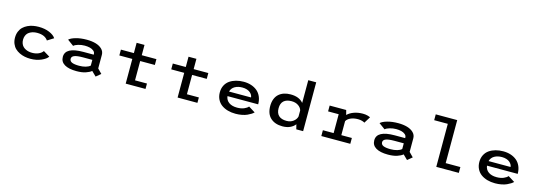

<svg xmlns="http://www.w3.org/2000/svg" viewBox="15 -1911 8471 3037"><g transform="rotate(15 4250.0 -392.0)"><path d="M751 -99.5Q724 -57.5 645.2 -23.2Q566.5 11 470 11Q421.5 11 376.5 2Q331.5 -7 289.8 -27Q248 -47 217 -76.8Q186 -106.5 167.5 -151.2Q149 -196 149 -251Q149 -306.5 167.5 -351.2Q186 -396 217 -425.5Q248 -455 289.8 -475Q331.5 -495 376.5 -503.5Q421.5 -512 470 -512Q569.5 -512 645.2 -480Q721 -448 750.5 -400.5L648 -336.5Q597 -413.5 471.5 -413.5Q443 -413.5 417 -408.5Q391 -403.5 365.5 -391.5Q340 -379.5 321.5 -361.5Q303 -343.5 291.8 -315Q280.5 -286.5 280.5 -251Q280.5 -216 291.8 -187.8Q303 -159.5 321.8 -141Q340.5 -122.5 365.5 -110.2Q390.5 -98 417 -92.8Q443.5 -87.5 471.5 -87.5Q533.5 -87.5 579.8 -109.5Q626 -131.5 646 -163Z M1258 -512Q1339.5 -512 1403.8 -493.5Q1468 -475 1507.5 -436Q1547 -397 1547 -342.5V-119.5L1617 -48L1540 15.5L1466 -57Q1433 -29 1372.8 -9Q1312.5 11 1223.5 11Q1097.5 11 1028 -30.2Q958.5 -71.5 958.5 -153Q958.5 -311.5 1251 -311.5H1422V-320.5Q1422 -351.5 1396.5 -373Q1371 -394.5 1333.2 -403.8Q1295.5 -413 1250 -413Q1195 -413 1143.8 -397.8Q1092.5 -382.5 1071 -361.5L969 -436Q999.5 -467 1077.8 -489.5Q1156 -512 1258 -512ZM1242.5 -82Q1302 -82 1349.8 -95.8Q1397.5 -109.5 1422 -133V-226.5H1270Q1174 -226.5 1130 -209.5Q1086 -192.5 1086 -155Q1086 -115.5 1126 -98.8Q1166 -82 1242.5 -82Z M1816.5 -404.5V-500H2029V-668.5H2158V-500H2398V-404.5H2158V-88.5H2353.5V0H2029V-404.5Z M2666.5 -404.5V-500H2879V-668.5H3008V-500H3248V-404.5H3008V-88.5H3203.5V0H2879V-404.5Z M4117 -88Q4100.5 -71.5 4077 -56.2Q4053.5 -41 4018.2 -24.8Q3983 -8.5 3933.2 1.2Q3883.5 11 3828 11Q3759 11 3700.2 -5.8Q3641.5 -22.5 3597.2 -54.8Q3553 -87 3527.8 -137.8Q3502.5 -188.5 3502.5 -253Q3502.5 -317 3528.2 -367.2Q3554 -417.5 3599 -448.8Q3644 -480 3702 -496Q3760 -512 3827 -512Q3893 -512 3949.2 -493.8Q4005.5 -475.5 4047.8 -440.5Q4090 -405.5 4114 -350.5Q4138 -295.5 4138 -226H3635Q3643 -160.5 3693.8 -124.8Q3744.5 -89 3828 -89Q3893 -89 3940.5 -109Q3988 -129 4008.5 -155.5ZM3830 -418.5Q3757.5 -418.5 3706.8 -389.2Q3656 -360 3640 -302H4000.5Q3999.5 -321.5 3988.8 -341.2Q3978 -361 3958 -378.8Q3938 -396.5 3904.5 -407.5Q3871 -418.5 3830 -418.5Z M4594.5 -511Q4736.5 -511 4804.5 -427.5V-800H4934.5V0H4822.5L4804.5 -71V-79Q4772.5 -37 4720 -13Q4667.5 11 4596.5 11Q4473.5 11 4401 -55.8Q4328.5 -122.5 4328.5 -251Q4328.5 -315.5 4348 -365.5Q4367.5 -415.5 4403.2 -447.2Q4439 -479 4487.2 -495Q4535.5 -511 4594.5 -511ZM4636 -89Q4703 -89 4748.2 -123.8Q4793.5 -158.5 4804.5 -206V-305Q4792.5 -349.5 4747.5 -380.2Q4702.5 -411 4637 -411Q4554 -411 4509.8 -371.2Q4465.5 -331.5 4465.5 -251Q4465.5 -170.5 4509.5 -129.8Q4553.5 -89 4636 -89Z M5534.5 -95.5H5707V0H5232.5V-95.5H5408.5V-404.5H5235V-500H5506L5526 -423.5Q5566.5 -464.5 5632.2 -488.2Q5698 -512 5777 -512Q5820.5 -512 5853 -503Q5885.5 -494 5900 -485.5L5835 -380.5Q5824 -389.5 5793.8 -398.8Q5763.5 -408 5726.5 -408Q5654.5 -408 5603.5 -384.2Q5552.5 -360.5 5534.5 -324Z M6358 -512Q6439.5 -512 6503.8 -493.5Q6568 -475 6607.5 -436Q6647 -397 6647 -342.5V-119.5L6717 -48L6640 15.5L6566 -57Q6533 -29 6472.8 -9Q6412.5 11 6323.5 11Q6197.5 11 6128 -30.2Q6058.5 -71.5 6058.5 -153Q6058.5 -311.5 6351 -311.5H6522V-320.5Q6522 -351.5 6496.5 -373Q6471 -394.5 6433.2 -403.8Q6395.5 -413 6350 -413Q6295 -413 6243.8 -397.8Q6192.5 -382.5 6171 -361.5L6069 -436Q6099.5 -467 6177.8 -489.5Q6256 -512 6358 -512ZM6342.5 -82Q6402 -82 6449.8 -95.8Q6497.5 -109.5 6522 -133V-226.5H6370Q6274 -226.5 6230 -209.5Q6186 -192.5 6186 -155Q6186 -115.5 6226 -98.8Q6266 -82 6342.5 -82Z M7243.5 -95.5H7484V0H7115V-704.5H6892V-800H7243.5Z M8367 -88Q8350.5 -71.5 8327 -56.2Q8303.5 -41 8268.2 -24.8Q8233 -8.5 8183.2 1.2Q8133.5 11 8078 11Q8009 11 7950.2 -5.8Q7891.5 -22.5 7847.2 -54.8Q7803 -87 7777.8 -137.8Q7752.5 -188.5 7752.5 -253Q7752.5 -317 7778.2 -367.2Q7804 -417.5 7849 -448.8Q7894 -480 7952 -496Q8010 -512 8077 -512Q8143 -512 8199.2 -493.8Q8255.5 -475.5 8297.8 -440.5Q8340 -405.5 8364 -350.5Q8388 -295.5 8388 -226H7885Q7893 -160.5 7943.8 -124.8Q7994.5 -89 8078 -89Q8143 -89 8190.5 -109Q8238 -129 8258.5 -155.5ZM8080 -418.5Q8007.5 -418.5 7956.8 -389.2Q7906 -360 7890 -302H8250.5Q8249.5 -321.5 8238.8 -341.2Q8228 -361 8208 -378.8Q8188 -396.5 8154.5 -407.5Q8121 -418.5 8080 -418.5Z"/></g></svg>

Font: League Mono Wide Medium
Style: Regular
Weight: 500
Width: 8
Designer: Tyler Finck
Foundry: The League of Moveable Type / Tyler Finck
Version: Version 2.210